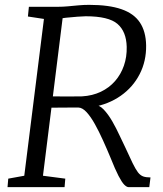

<svg xmlns="http://www.w3.org/2000/svg" viewBox="-20 -771 673 791"><path d="M11 0 14 -35 80 -47 161 -693 95 -703 99 -743H218Q239 -743 260.2 -745Q281.5 -747 303.2 -749Q325 -751 347 -751Q428.5 -751 480 -733.2Q531.5 -715.5 556.2 -678.5Q581 -641.5 582 -584Q583 -519.5 555.5 -465.8Q528 -412 477.5 -376.5Q427 -341 359.5 -329.5L369.5 -338Q388.5 -339.5 407.2 -319.8Q426 -300 442.8 -270.8Q459.5 -241.5 472.8 -212.5Q486 -183.5 495 -166Q514 -124.5 526.2 -99.2Q538.5 -74 548.2 -61.2Q558 -48.5 569.8 -44.2Q581.5 -40 600 -40L595 0H510Q502 0 492 -10Q482 -20 468.2 -46.5Q454.5 -73 435 -122Q420.5 -157 404.2 -193Q388 -229 371 -259.5Q354 -290 336.8 -308.8Q319.5 -327.5 303 -328Q301 -328 285.5 -328Q270 -328 248.8 -327.8Q227.5 -327.5 207 -327.5Q186.5 -327.5 174.5 -327.5L182 -374Q194 -374 214.8 -373.8Q235.5 -373.5 257.5 -373.5Q279.5 -373.5 296.5 -373.8Q313.5 -374 318 -374Q361 -376.5 395.5 -393Q430 -409.5 454 -437Q478 -464.5 490.5 -500.5Q503 -536.5 502 -578Q500.5 -641 464 -672.5Q427.5 -704 333 -704Q323.5 -704 299.2 -702.2Q275 -700.5 252.2 -698Q229.5 -695.5 223.5 -693L242.5 -732.5L157 -47L249 -35L246 0Z"/></svg>

Font: Merriweather 7pt Light
Style: Italic
Weight: 300
Italic angle: -7.8°
Designer: Eben Sorkin
Foundry: Eben Sorkin
Version: Version 2.200;gftools[0.9.31]